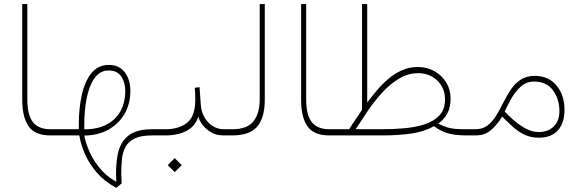

<svg xmlns="http://www.w3.org/2000/svg" viewBox="-20 -663 2846 940"><path d="M88.9 -643.1H113.8V-176.3Q113.8 -99.6 141.4 -64.9Q168.9 -30.3 227.1 -30.3H256.8V0H227.1Q150.9 0 119.9 -44.9Q88.9 -89.8 88.9 -174.3Z M237.3 0V-30.3H365.7V-52.7Q365.7 -129.9 380.1 -196.5Q394.5 -263.2 427 -304.2Q459.5 -345.2 513.2 -345.2Q563 -345.2 590.6 -309.3Q618.2 -273.4 618.2 -218.3Q618.2 -152.3 588.4 -103Q558.6 -53.7 507.6 -26.6Q456.5 0.5 392.6 0.5Q397.5 29.8 414.8 72Q432.1 114.3 465.1 156.2Q498 198.2 549.3 227.1Q544.9 149.4 556.6 91.6Q568.4 33.7 607.7 1.7Q647 -30.3 724.6 -30.3H754.9V0H724.6Q670.4 0 639.6 14.9Q608.9 29.8 594.7 55.9Q580.6 82 577.1 116Q573.7 149.9 573.7 188Q573.7 195.8 574.5 210.7Q575.2 225.6 575.7 234.9L549.3 256.8Q491.7 225.6 454.3 182.4Q417 139.2 396.2 91.6Q375.5 43.9 368.2 0ZM512.2 -317.9Q469.2 -317.9 442.9 -280.5Q416.5 -243.2 404.5 -182.9Q392.6 -122.6 392.6 -52.7V-29.8Q487.8 -29.8 540.5 -80.6Q593.3 -131.3 593.3 -218.3Q593.3 -259.3 573.7 -288.6Q554.2 -317.9 512.2 -317.9Z M734.9 -30.3H790.5Q856 -30.3 895.8 -61.8Q935.5 -93.3 936 -172.4Q936 -208 933.6 -233.4L957 -236.3L962.9 -152.8Q965.3 -113.8 982.2 -86.4Q999 -59.1 1023.4 -44.7Q1047.9 -30.3 1072.8 -30.3H1101.6V0H1072.8Q1036.6 0 1009.8 -17.3Q982.9 -34.7 967.8 -56.9Q952.6 -79.1 951.2 -93.3Q937 -45.9 894.5 -22.9Q852.1 0 789.6 0H734.9ZM835.4 111.3 869.6 145.5 835.4 179.7 801.3 145.5Z M1082 -30.3H1116.7Q1191.4 -30.3 1221.4 -69.6Q1251.5 -108.9 1251.5 -175.8V-643.1H1276.4V-176.3Q1276.4 -87.4 1239.7 -43.7Q1203.1 0 1116.2 0H1082Z M1454.1 -643.1H1479V-176.3Q1479 -99.6 1506.6 -64.9Q1534.2 -30.3 1592.3 -30.3H1622.1V0H1592.3Q1516.1 0 1485.1 -44.9Q1454.1 -89.8 1454.1 -174.3Z M2024.9 -335Q2070.8 -335 2107.2 -314.5Q2143.6 -293.9 2164.8 -259Q2186 -224.1 2186 -181.6Q2186 -136.2 2169.2 -106.2Q2152.3 -76.2 2125.5 -57.6Q2149.9 -45.9 2167.7 -40Q2185.5 -34.2 2207.8 -32.2Q2230 -30.3 2266.1 -30.3H2296.9V0H2266.1Q2203.1 0 2168.2 -11.7Q2133.3 -23.4 2104.5 -45.4Q2057.1 -18.1 1992.7 -9Q1928.2 0 1854.5 0H1602.5V-30.3H1689.5Q1701.7 -50.8 1720.9 -78.1Q1740.2 -105.5 1752.4 -126V-643.1H1777.8V-161.1Q1798.3 -188.5 1823.7 -218.8Q1849.1 -249 1879.6 -275.4Q1910.2 -301.8 1946.5 -318.4Q1982.9 -335 2024.9 -335ZM2027.8 -304.7Q1978 -304.7 1934.1 -278.3Q1890.1 -252 1851.8 -210.2Q1813.5 -168.5 1781 -120.6Q1748.5 -72.8 1721.2 -30.3H1852.5Q1906.7 -30.3 1960.9 -35.2Q2015.1 -40 2059.8 -54.7Q2104.5 -69.3 2131.6 -98.4Q2158.7 -127.4 2158.7 -175.8Q2158.7 -232.4 2120.8 -268.6Q2083 -304.7 2027.8 -304.7Z M2618.2 11.2Q2576.2 11.2 2543.9 -5.4Q2511.7 -22 2486.3 -46.1Q2460.9 -70.3 2438.5 -91.8Q2416 -55.7 2385.7 -27.8Q2355.5 0 2307.6 0H2277.3V-30.3H2307.6Q2343.3 -30.3 2367.4 -49.1Q2391.6 -67.9 2409.7 -97.7Q2427.7 -127.4 2444.3 -160.9Q2460.9 -194.3 2480.7 -224.1Q2500.5 -253.9 2528.6 -272.7Q2556.6 -291.5 2597.7 -291.5Q2666 -291.5 2704.8 -244.1Q2743.7 -196.8 2743.7 -126.5Q2743.7 -60.5 2711.2 -24.7Q2678.7 11.2 2618.2 11.2ZM2594.7 -263.7Q2556.6 -263.7 2529.3 -238.8Q2502 -213.9 2482.9 -179.7Q2463.9 -145.5 2450.7 -117.2Q2470.2 -96.7 2490 -78.9Q2509.8 -61 2529.8 -47.9Q2551.3 -33.2 2573 -24.9Q2594.7 -16.6 2617.2 -16.6Q2663.1 -16.6 2690.9 -43.9Q2718.8 -71.3 2718.8 -118.7Q2718.8 -178.2 2687.3 -220.9Q2655.8 -263.7 2594.7 -263.7Z"/></svg>

Font: Vazirmatn UI NL Thin
Style: Regular
Weight: 100
Designer: Saber Rastikerdar
Foundry: Saber Rastikerdar
Version: Version 33.003